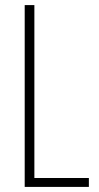

<svg xmlns="http://www.w3.org/2000/svg" viewBox="-20 -734 387 754"><path d="M77 0H329V-35H115V-714H77Z"/></svg>

Font: Noto Sans Sinhala UI ExtraCondensed ExtraLight
Style: Regular
Weight: 200
Width: 2
Designer: Jelle Bosma - Monotype Design Team
Foundry: Monotype Imaging Inc.
Version: Version 2.006